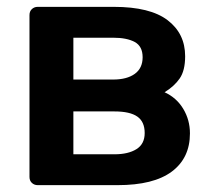

<svg xmlns="http://www.w3.org/2000/svg" viewBox="-20 -540 623 560"><path d="M90 0Q80 0 73 -6.5Q66 -13 66 -24V-496Q66 -507 73 -513.5Q80 -520 90 -520H312Q418 -520 469 -481Q520 -442 520 -376Q520 -334 504 -311Q488 -288 460 -271Q495 -255 514.5 -222.5Q534 -190 534 -151Q534 -79 481 -39.5Q428 0 323 0ZM194 -308H310Q350 -308 373 -324.5Q396 -341 396 -373Q396 -405 373 -417.5Q350 -430 310 -430H194ZM194 -90H314Q354 -90 378 -105Q402 -120 402 -152Q402 -185 380.5 -200Q359 -215 314 -215H194Z"/></svg>

Font: Fz Rubik Med
Style: Regular
Weight: 500
Designer: Hubert and Fischer
Foundry: Hubert and Fischer
Version: Vit hóa bi FontZin.com